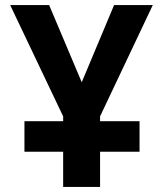

<svg xmlns="http://www.w3.org/2000/svg" viewBox="-20 -734 640 754"><path d="M528 -138V-258H373V-277L580 -714H428L301 -411L173 -714H20L228 -277V-258H76V-138H228V0H373V-138Z"/></svg>

Font: Noto Sans Mono UI
Style: Bold
Weight: 700
Designer: Monotype Design team
Foundry: Monotype Imaging Inc.
Version: 1.000